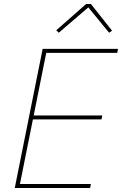

<svg xmlns="http://www.w3.org/2000/svg" viewBox="-20 -943 612 963"><path d="M412 -923H436L542 -789L527 -779L423 -906L275 -779L262 -791ZM432 0H54L194 -698H572L568 -678H212L149 -364H493L489 -344H145L80 -20H436Z"/></svg>

Font: IBM Plex Sans Thin
Style: Italic
Weight: 100
Italic angle: -11.31°
Designer: Mike Abbink, Paul van der Laan, Pieter van Rosmalen
Foundry: Bold Monday
Version: Version 3.0